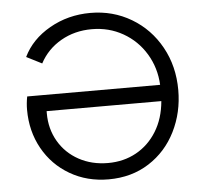

<svg xmlns="http://www.w3.org/2000/svg" viewBox="-54 -813 939 882"><g transform="rotate(-5 416.0 -372.5)"><path d="M66 -339Q66 -369 72 -400H685Q681 -479 642 -543.5Q603 -608 538 -645Q473 -682 394 -682Q315 -682 251.5 -645.5Q188 -609 154 -545L83 -581Q121 -660 206 -708.5Q291 -757 394 -757Q498 -757 583 -706.5Q668 -656 717 -567.5Q766 -479 766 -369Q766 -266 722.5 -178.5Q679 -91 598.5 -39.5Q518 12 412 12Q313 12 234 -34Q155 -80 110.5 -160Q66 -240 66 -339ZM416 -63Q488 -63 546 -95Q604 -127 640.5 -186Q677 -245 684 -325H155V-315Q155 -243 188.5 -185.5Q222 -128 281.5 -95.5Q341 -63 416 -63Z"/></g></svg>

Font: Eudoxus Sans
Style: Regular
Weight: 400
Designer: Stijn de Vries
Foundry: tokotype
Version: Version 2.005